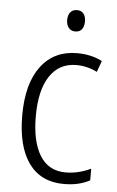

<svg xmlns="http://www.w3.org/2000/svg" viewBox="-53 -759 491 806"><g transform="rotate(5 192.5 -356.0)"><path d="M48 -262Q48 -396 103 -469Q158 -542 255 -542Q315 -542 361 -518L344 -471Q302 -492 256 -492Q184 -492 144.5 -432.5Q105 -373 105 -263Q105 -157 141.5 -98Q178 -39 250 -39Q303 -39 356 -64V-15Q311 10 247 10Q150 10 99 -60.5Q48 -131 48 -262ZM276 -677Q276 -656 266.5 -644Q257 -632 239 -632Q221 -632 211 -644.5Q201 -657 201 -677Q201 -698 211 -710Q221 -722 239 -722Q257 -722 266.5 -710Q276 -698 276 -677Z"/></g></svg>

Font: Noto Sans Display Light Narrow
Style: Regular
Weight: 300
Width: 4
Designer: Monotype Design team
Foundry: Monotype Imaging Inc.
Version: Version 1.000